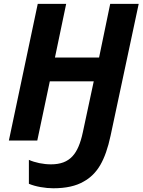

<svg xmlns="http://www.w3.org/2000/svg" viewBox="-20 -734 745 1003"><path d="M130.9 226.1V101.1Q154.8 111.8 185.5 118.2Q216.3 124.5 246.6 124.5Q283.2 124.5 310.8 114.3Q338.4 104 358.4 82.5Q377 62.5 390.1 31.7Q403.3 1 412.6 -42.5L469.7 -309.1H240.2L174.8 0H26.4L177.2 -713.9H325.7L267.1 -433.6H497.6L555.7 -713.9H704.6L557.6 -24.9Q537.1 71.3 503.7 128.4Q470.2 185.5 417 214.4Q357.4 249.5 258.3 249.5Q227.1 249.5 192.4 243.4Q157.7 237.3 130.9 226.1Z"/></svg>

Font: Viking Open Sans
Style: Bold Italic
Weight: 700
Italic angle: -12°
Foundry: Ascender Corporation
Version: Version 2.000